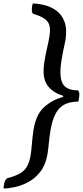

<svg xmlns="http://www.w3.org/2000/svg" viewBox="-87 -798 469 1088"><path d="M99 -778Q128 -778 163.5 -769.5Q199 -761 230.5 -739Q262 -717 278 -676Q294 -635 284 -571Q277 -540 271 -509Q265 -478 261 -453Q247 -363 268 -324.5Q289 -286 355 -286Q362 -278 362.5 -267Q363 -256 361 -245Q361 -239 359.5 -233.5Q358 -228 356 -222Q284 -222 248 -182.5Q212 -143 198 -52Q193 -24 190 10Q187 44 182 76Q172 136 142.5 174Q113 212 74.5 233Q36 254 -2 262Q-40 270 -66 270Q-68 261 -65 252Q-64 240 -59.5 229.5Q-55 219 -47 212Q1 200 28 183.5Q55 167 67.5 143Q80 119 86 85Q91 56 93.5 20.5Q96 -15 103 -63Q117 -149 162.5 -190.5Q208 -232 271 -249Q271 -255 269 -256Q209 -274 180 -317Q151 -360 164 -445Q172 -494 180.5 -529Q189 -564 193 -593Q199 -627 194 -650.5Q189 -674 167 -690.5Q145 -707 100 -720Q94 -727 93.5 -738Q93 -749 94 -760Q95 -766 96.5 -770Q98 -774 99 -778Z"/></svg>

Font: Petrona Medium
Style: Italic
Weight: 500
Italic angle: -9°
Designer: Ringo R. Seeber
Foundry: Ringo R. Seeber
Version: Version 2.001; ttfautohint (v1.8.3)